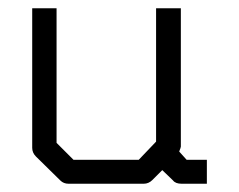

<svg xmlns="http://www.w3.org/2000/svg" viewBox="-20 -496 580 465"><path d="M373 -84 349 -60Q340 -51 328 -51H146Q134 -51 126 -59L67 -117Q58 -126 58 -138V-476H117V-150L158 -109H316L358 -153V-476H418V-141Q418 -139 414 -129L432 -109H481V-51H420Q405 -51 399 -59Z"/></svg>

Font: 3270 Nerd Font
Style: Regular
Weight: 400
Monospace: yes
Version: Version 3.0.1;Nerd Fonts 3.3.0